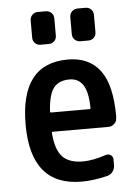

<svg xmlns="http://www.w3.org/2000/svg" viewBox="-54 -792 608 844"><g transform="rotate(-5 250.0 -370.0)"><path d="M257.8 -442.4Q210.9 -442.4 188 -413.6Q165 -384.8 160.2 -309.6Q160.2 -304.7 165 -304.7H335Q338.9 -304.7 338.9 -309.6Q337.9 -379.9 317.4 -411.1Q296.9 -442.4 257.8 -442.4ZM272.5 9.8Q48.8 9.8 48.3 -260.3Q47.9 -530.3 257.8 -530.3Q351.6 -530.3 399.9 -465.8Q448.2 -401.4 448.2 -261.7Q448.2 -260.7 447.8 -258.3Q447.3 -255.9 447.3 -254.9Q447.3 -240.2 436 -230Q424.8 -219.7 410.2 -219.7H165Q160.2 -219.7 160.2 -214.8Q166 -139.6 195.8 -108.9Q225.6 -78.1 285.2 -78.1Q329.1 -78.1 387.7 -97.7Q399.4 -101.6 409.7 -94.7Q419.9 -87.9 419.9 -75.2V-49.8Q419.9 -34.2 410.6 -21.5Q401.4 -8.8 384.8 -4.9Q324.2 9.8 272.5 9.8ZM320.3 -750H355.5Q370.1 -750 379.9 -740.2Q389.6 -730.5 389.6 -714.8V-639.6Q389.6 -625 379.9 -615.2Q370.1 -605.5 355.5 -605.5H320.3Q305.7 -605.5 295.4 -615.2Q285.2 -625 285.2 -639.6V-714.8Q285.2 -729.5 295.4 -739.7Q305.7 -750 320.3 -750ZM144.5 -750H179.7Q194.3 -750 204.6 -740.2Q214.8 -730.5 214.8 -714.8V-639.6Q214.8 -625 205.1 -615.2Q195.3 -605.5 179.7 -605.5H144.5Q129.9 -605.5 120.1 -615.2Q110.4 -625 110.4 -639.6V-714.8Q110.4 -729.5 120.1 -739.7Q129.9 -750 144.5 -750Z"/></g></svg>

Font: Rounded-L Mgen+ 1m medium
Style: Regular
Weight: 500
Designer: [Source Han Sans]
Ryoko NISHIZUKA  (kana & ideographs); Paul D. Hunt (Latin, Greek & Cyrillic); Wenlong ZHANG  (bopomofo
Version: Version 1.059.20150602